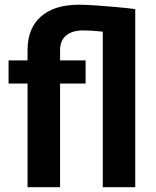

<svg xmlns="http://www.w3.org/2000/svg" viewBox="-20 -780 648 800"><path d="M230.3 0H94.8V-570.5Q94.8 -662.7 150.9 -711.5Q206.9 -760.3 308.6 -760.3Q336.5 -760.3 378.5 -757.5Q420.5 -754.7 464.7 -750.6Q508.9 -746.6 543.5 -742.2L486.8 -636.6Q442.2 -644.2 402.1 -648.7Q362.1 -653.2 326.6 -653.2Q280.1 -653.2 255.2 -631.8Q230.3 -610.4 230.3 -570.5ZM408.3 0V-742.2H543.5V0ZM336.7 -528.3V-432H15.7V-528.3Z"/></svg>

Font: Vazirmatn
Style: Regular
Weight: 400
Designer: Saber Rastikerdar
Foundry: Saber Rastikerdar
Version: Version 33.003;September 2, 2022;FontCreator 14.0.0.2862 64-